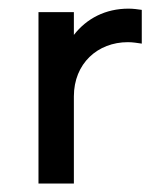

<svg xmlns="http://www.w3.org/2000/svg" viewBox="-20 -433 358 453"><path d="M70.8 0H154.3V-205.6C154.3 -283.2 210.4 -333.5 281.7 -333.5C293.5 -333.5 304.7 -331.5 314.5 -330.1V-409.7C304.7 -411.1 294.4 -412.6 283.2 -412.6C229 -412.6 184.6 -389.6 154.3 -350.6V-404.3H70.8Z"/></svg>

Font: Now Medium
Style: Regular
Weight: 500
Designer: Alfredo Marco Pradil
Foundry: Alfredo Marco Pradil
Version: Version 1.200;hotconv 1.0.109;makeotfexe 2.5.65596